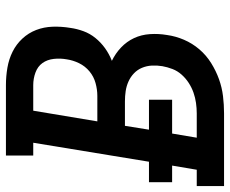

<svg xmlns="http://www.w3.org/2000/svg" viewBox="-91 -691 775 647"><g transform="rotate(-90 296.5 -367.5)"><path d="M-7 0V-92H48L62 -175H6V-253H75L139 -643H96V-735H333Q363 -735 392 -730Q421 -725 446 -712.5Q471 -700 490 -679.5Q509 -659 519 -633Q529 -607 530 -577.5Q531 -548 526 -518Q523 -496 515 -474Q507 -452 492 -433.5Q477 -415 457.5 -401Q438 -387 415 -378Q440 -366 460 -347Q480 -328 491.5 -303.5Q503 -279 505 -250Q507 -221 502 -192Q498 -163 486 -135Q474 -107 454 -83.5Q434 -60 407.5 -43.5Q381 -27 353 -17Q325 -7 296 -3.5Q267 0 238 0ZM211 -427H297Q318 -427 340 -433Q362 -439 379.5 -453.5Q397 -468 407 -488.5Q417 -509 420 -530Q424 -552 421.5 -574Q419 -596 407.5 -612Q396 -628 375.5 -635.5Q355 -643 333 -643H247ZM156 -92H238Q255 -92 273 -94.5Q291 -97 308 -103Q325 -109 340.5 -119Q356 -129 368.5 -143Q381 -157 387.5 -174Q394 -191 397 -208Q400 -226 399 -243.5Q398 -261 391.5 -276.5Q385 -292 373 -303.5Q361 -315 345.5 -322Q330 -329 313 -331.5Q296 -334 278 -334H196L183 -253H284V-175H170Z"/></g></svg>

Font: Iosevka Etoile Semibold
Style: Italic
Weight: 600
Italic angle: -9°
Designer: Belleve Invis
Foundry: Belleve Invis
Version: Version 22.1.2; ttfautohint (v1.8.4)